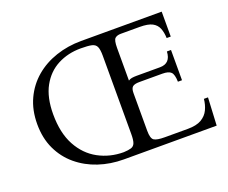

<svg xmlns="http://www.w3.org/2000/svg" viewBox="-110 -839 1206 1014"><g transform="rotate(-20 493.5 -332.5)"><path d="M933 -156H956L948 0H427Q352 0 286 -22Q220 -44 169 -86.5Q118 -129 89 -190.5Q60 -252 60 -331Q60 -410 89 -472Q118 -534 168.5 -577Q219 -620 286 -642.5Q353 -665 428 -665H881V-525H858Q857 -557 847.5 -580.5Q838 -604 814.5 -616.5Q791 -629 744 -629H638Q617 -629 605.5 -619Q594 -609 594 -565V-382Q602 -388 613.5 -390Q625 -392 641 -392H772Q832 -392 835 -458H858V-288H835Q834 -329 820.5 -342.5Q807 -356 772 -356H643Q616 -356 605 -347Q594 -338 594 -312V-100Q594 -57 609.5 -46.5Q625 -36 670 -36H799Q848 -36 876 -52.5Q904 -69 917 -96.5Q930 -124 933 -156ZM509 -113V-553Q509 -588 501.5 -604Q494 -620 473.5 -624.5Q453 -629 412 -629Q341 -629 283 -599Q225 -569 191 -507.5Q157 -446 157 -351Q157 -246 195 -176Q233 -106 297.5 -71Q362 -36 439 -36Q466 -37 481.5 -42Q497 -47 503 -63Q509 -79 509 -113Z"/></g></svg>

Font: Bona Nova
Style: Regular
Weight: 400
Designer: Mateusz Machalski
Foundry: Capitalics
Version: Version 4.001; ttfautohint (v1.8.3)